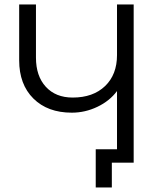

<svg xmlns="http://www.w3.org/2000/svg" viewBox="-20 -720 682 850"><path d="M403.8 -59.1H498V-316.9Q465.3 -272.9 411.1 -247.1Q356.9 -221.2 297.9 -221.2Q190.9 -221.2 127.9 -283.7Q64.9 -346.2 64.9 -453.1V-700.2H139.2V-464.8Q139.2 -383.3 182.9 -335.7Q226.6 -288.1 301.8 -288.1Q392.1 -288.1 445.1 -338.9Q498 -389.6 498 -476.1V-700.2H571.8V0H475.1V109.9H403.8Z"/></svg>

Font: LT Superior
Style: Regular
Weight: 400
Designer: Daniel Lyons
Foundry: LyonsType
Version: Version 1.000